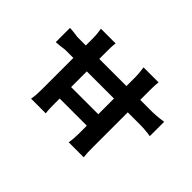

<svg xmlns="http://www.w3.org/2000/svg" viewBox="-210 -978 1220 1220"><g transform="rotate(-45 400.0 -368.5)"><path d="M581 -152H669C689 -152 724 -151 742 -148V-283C718 -280 690 -276 662 -276H581V-520H647C666 -520 704 -520 724 -516V-648C701 -644 672 -641 644 -641H581V-712C581 -725 587 -750 589 -791H461C463 -746 469 -726 469 -712V-641H183C158 -641 126 -642 96 -648V-516C122 -520 155 -520 179 -520H225V-276H155C126 -276 95 -278 69 -283V-148C93 -151 123 -152 146 -152H469V-38C469 -27 469 2 461 54H590C582 0 581 -31 581 -41V-152ZM328 -276V-520H469V-276H328Z"/></g></svg>

Font: Glow Sans TC Compressed
Style: Bold
Weight: 700
Width: 2
Designer: Ryoko NISHIZUKA (kana, bopomofo & ideographs); Paul D. Hunt (Latin, Greek & Cyrillic); Sandoll Communications, Soo-young
Version: Version 0.93